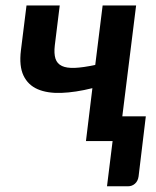

<svg xmlns="http://www.w3.org/2000/svg" viewBox="-20 -504 556 686"><path d="M417 -88.4H501L475.1 126.5Q472.7 143.1 462.2 152.3Q451.7 161.6 437 161.6H362.3L382.3 0H287.1L310.1 -189Q249 -173.8 199 -172.1Q148.9 -170.4 114.5 -185.3Q80.1 -200.2 64 -233.9Q47.9 -267.6 54.7 -323.7L74.7 -484.4H193.4L175.8 -341.8Q172.4 -312.5 178.2 -294.4Q184.1 -276.4 201.2 -268.3Q218.3 -260.3 247.6 -261.5Q276.9 -262.7 320.3 -272L346.7 -484.4H466.3Z"/></svg>

Font: Carlito
Style: Bold Italic
Weight: 700
Italic angle: -7°
Designer: Lukasz Dziedzic
Foundry: tyPoland Lukasz Dziedzic
Version: Version 1.104